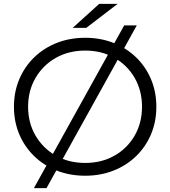

<svg xmlns="http://www.w3.org/2000/svg" viewBox="-20 -901 879 991"><path d="M420 6Q340 6 273 -20.5Q206 -47 156.5 -95Q107 -143 79.5 -208Q52 -273 52 -350Q52 -427 79.5 -492Q107 -557 156.5 -605Q206 -653 273 -679.5Q340 -706 420 -706Q499 -706 566 -679.5Q633 -653 682.5 -605Q732 -557 759.5 -492Q787 -427 787 -350Q787 -273 759.5 -208Q732 -143 682.5 -95Q633 -47 566 -20.5Q499 6 420 6ZM420 -60Q504 -60 570.5 -97.5Q637 -135 675 -201Q713 -267 713 -350Q713 -433 675 -499Q637 -565 570.5 -602.5Q504 -640 420 -640Q335 -640 268.5 -602.5Q202 -565 163.5 -499Q125 -433 125 -350Q125 -267 163.5 -201Q202 -135 268.5 -97.5Q335 -60 420 -60ZM155 70 621 -770H686L220 70ZM355 -757 492 -881H587L425 -757Z"/></svg>

Font: Montserrat
Style: Regular
Weight: 400
Designer: Julieta Ulanovsky
Foundry: Julieta Ulanovsky
Version: Version 9.000; ttfautohint (v1.8.4.7-5d5b)